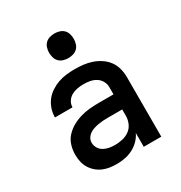

<svg xmlns="http://www.w3.org/2000/svg" viewBox="-178 -881 956 1015"><g transform="rotate(-30 300.0 -373.5)"><path d="M243 8Q222 8 200.5 5Q179 2 159 -6.5Q139 -15 122.5 -29.5Q106 -44 95 -62.5Q84 -81 79.5 -102Q75 -123 75 -145Q75 -173 83.5 -201Q92 -229 111.5 -250Q131 -271 156 -285Q181 -299 208.5 -307Q236 -315 264.5 -317.5Q293 -320 322 -320H410V-365Q410 -384 400 -401.5Q390 -419 373.5 -429Q357 -439 337.5 -442.5Q318 -446 299 -446Q280 -446 261 -442.5Q242 -439 225.5 -430Q209 -421 198.5 -404.5Q188 -388 188 -369Q188 -369 188 -369Q188 -369 188 -369Q188 -369 188 -369Q188 -369 188 -369H81Q81 -369 81 -369.5Q81 -370 81 -370Q81 -396 89.5 -421Q98 -446 113.5 -466Q129 -486 151 -500.5Q173 -515 197 -523.5Q221 -532 247 -535Q273 -538 299 -538Q325 -538 351 -535Q377 -532 402 -523.5Q427 -515 449.5 -500Q472 -485 487.5 -464Q503 -443 510 -417Q517 -391 517 -365V0H410V-84Q399 -61 381 -43Q363 -25 340.5 -13.5Q318 -2 293 3Q268 8 243 8ZM285 -84Q308 -84 331 -89.5Q354 -95 372.5 -108.5Q391 -122 400.5 -144Q410 -166 410 -189V-228H322Q307 -228 292.5 -227Q278 -226 263.5 -223.5Q249 -221 235 -216.5Q221 -212 209 -204Q197 -196 189.5 -183.5Q182 -171 182 -156Q182 -138 191.5 -122.5Q201 -107 216.5 -98.5Q232 -90 249.5 -87Q267 -84 285 -84ZM300 -605Q285 -605 270 -609.5Q255 -614 244.5 -624.5Q234 -635 229.5 -650Q225 -665 225 -680Q225 -695 229.5 -710Q234 -725 244.5 -735.5Q255 -746 270 -750.5Q285 -755 300 -755Q315 -755 330 -750.5Q345 -746 355.5 -735.5Q366 -725 370.5 -710Q375 -695 375 -680Q375 -665 370.5 -650Q366 -635 355.5 -624.5Q345 -614 330 -609.5Q315 -605 300 -605Z"/></g></svg>

Font: Iosevka Curly SmBdEx
Style: Regular
Weight: 600
Width: 7
Monospace: yes
Designer: Belleve Invis
Foundry: Belleve Invis
Version: Version 11.1.0; ttfautohint (v1.8.3)